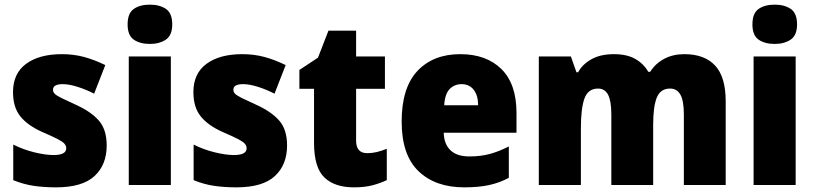

<svg xmlns="http://www.w3.org/2000/svg" viewBox="-20 -796 3504 826"><path d="M439 -170Q439 -87 386.5 -38.5Q334 10 221 10Q169 10 125 3.5Q81 -3 37 -21V-174Q81 -152 128.5 -140.5Q176 -129 210 -129Q265 -129 265 -158Q265 -169 257 -178Q249 -187 226.5 -198.5Q204 -210 160 -229Q98 -257 67 -296Q36 -335 36 -400Q36 -480 92.5 -521.5Q149 -563 246 -563Q297 -563 341.5 -551Q386 -539 433 -516L385 -393Q350 -411 313.5 -422.5Q277 -434 250 -434Q208 -434 208 -410Q208 -400 215.5 -392.5Q223 -385 244 -374.5Q265 -364 307 -345Q371 -316 405 -277.5Q439 -239 439 -170Z M625 -776Q667 -776 694 -757.5Q721 -739 721 -691Q721 -644 693.5 -625.5Q666 -607 625 -607Q582 -607 555.5 -625.5Q529 -644 529 -691Q529 -739 555.5 -757.5Q582 -776 625 -776ZM715 -553V0H534V-553Z M1215 -170Q1215 -87 1162.5 -38.5Q1110 10 997 10Q945 10 901 3.5Q857 -3 813 -21V-174Q857 -152 904.5 -140.5Q952 -129 986 -129Q1041 -129 1041 -158Q1041 -169 1033 -178Q1025 -187 1002.5 -198.5Q980 -210 936 -229Q874 -257 843 -296Q812 -335 812 -400Q812 -480 868.5 -521.5Q925 -563 1022 -563Q1073 -563 1117.5 -551Q1162 -539 1209 -516L1161 -393Q1126 -411 1089.5 -422.5Q1053 -434 1026 -434Q984 -434 984 -410Q984 -400 991.5 -392.5Q999 -385 1020 -374.5Q1041 -364 1083 -345Q1147 -316 1181 -277.5Q1215 -239 1215 -170Z M1560 -137Q1581 -137 1601.5 -142Q1622 -147 1644 -156V-21Q1614 -7 1581 1.5Q1548 10 1502 10Q1420 10 1375.5 -32.5Q1331 -75 1331 -182V-414H1268V-495L1348 -548L1393 -664H1512V-553H1636V-414H1512V-191Q1512 -137 1560 -137Z M1960 -563Q2072 -563 2137 -499Q2202 -435 2202 -310V-225H1889Q1890 -177 1917.5 -150Q1945 -123 2000 -123Q2047 -123 2086.5 -133.5Q2126 -144 2169 -166V-31Q2130 -10 2085 0Q2040 10 1977 10Q1853 10 1780.5 -59.5Q1708 -129 1708 -273Q1708 -419 1776 -491Q1844 -563 1960 -563ZM1966 -434Q1935 -434 1914.5 -413Q1894 -392 1891 -343H2037Q2037 -385 2018 -409.5Q1999 -434 1966 -434Z M2924 -563Q3011 -563 3056.5 -514Q3102 -465 3102 -360V0H2922V-303Q2922 -363 2907 -389Q2892 -415 2863 -415Q2821 -415 2805.5 -376Q2790 -337 2790 -260V0H2610V-303Q2610 -362 2596 -388.5Q2582 -415 2553 -415Q2510 -415 2494.5 -372.5Q2479 -330 2479 -244V0H2298V-553H2436L2460 -485H2467Q2486 -520 2525 -541.5Q2564 -563 2621 -563Q2677 -563 2713 -542.5Q2749 -522 2769 -487H2777Q2800 -523 2837.5 -543Q2875 -563 2924 -563Z M3313 -776Q3355 -776 3382 -757.5Q3409 -739 3409 -691Q3409 -644 3381.5 -625.5Q3354 -607 3313 -607Q3270 -607 3243.5 -625.5Q3217 -644 3217 -691Q3217 -739 3243.5 -757.5Q3270 -776 3313 -776ZM3403 -553V0H3222V-553Z"/></svg>

Font: Noto Sans Sinhala UI SemiCondensed Black
Style: Regular
Weight: 900
Width: 4
Designer: Jelle Bosma - Monotype Design Team
Foundry: Monotype Imaging Inc.
Version: Version 2.006; ttfautohint (v1.8.4.7-5d5b)